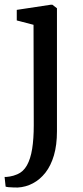

<svg xmlns="http://www.w3.org/2000/svg" viewBox="-37 -574 363 836"><path d="M40.5 242.5Q33 242.5 21.5 242.2Q10 242 0.2 241Q-9.5 240 -12.5 238.5L-17 196.5Q-9.5 197 6 194.5Q21.5 192 38 185Q64.5 174 80.2 146Q96 118 103 74.2Q110 30.5 110 -28.5L109 -466L36 -485V-531L184.5 -553.5H191L211 -538V-2Q211 57.5 197.8 102.5Q184.5 147.5 160.8 177.8Q137 208 106.2 224.2Q75.5 240.5 40.5 242.5Z"/></svg>

Font: Merriweather 48pt
Style: Regular
Weight: 400
Version: Version 2.100